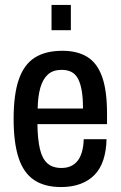

<svg xmlns="http://www.w3.org/2000/svg" viewBox="-20 -743 487 775"><path d="M227 12Q160 12 117.5 -16.5Q75 -45 55 -106Q35 -167 35 -263Q35 -362 56 -422.5Q77 -483 120.5 -510.5Q164 -538 232 -538Q292 -538 332 -513.5Q372 -489 392 -433.5Q412 -378 412 -285V-242H131Q132 -181 141 -142Q150 -103 171 -84Q192 -65 228 -65Q249 -65 265 -72Q281 -79 292.5 -93Q304 -107 310.5 -129Q317 -151 318 -181H410Q409 -134 397 -97.5Q385 -61 361.5 -37Q338 -13 304 -0.5Q270 12 227 12ZM132 -305H315Q315 -347 310 -376.5Q305 -406 295 -425Q285 -444 268.5 -452.5Q252 -461 229 -461Q194 -461 173.5 -442.5Q153 -424 143 -389.5Q133 -355 132 -305ZM188 -621V-723H266V-621Z"/></svg>

Font: Archivo Condensed Medium
Style: Regular
Weight: 500
Width: 3
Designer: Hector Gatti
Foundry: Omnibus-Type
Version: Version 2.001